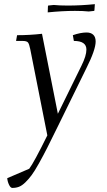

<svg xmlns="http://www.w3.org/2000/svg" viewBox="-20 -610 519 933"><path d="M15.1 255.9 122.1 210Q144.5 180.7 210 47.9L127 -371.1Q122.1 -396 116 -403.6Q109.9 -411.1 88.9 -411.1H58.1L63 -439Q124 -439 184.1 -445.8L261.2 -57.1L376 -291Q399.9 -338.9 399.9 -369.1Q399.9 -411.1 338.9 -411.1L334 -439Q371.6 -452.1 400.9 -452.1Q421.4 -452.1 433.1 -441.2Q444.8 -430.2 444.8 -408.2Q444.8 -368.2 399.9 -278.8L261.2 3.9Q230 67.9 210.2 106.9Q190.4 146 169.4 183.6Q148.4 221.2 134 240.7Q119.6 260.3 103.3 276.1Q86.9 292 72.3 297.6Q57.6 303.2 40 303.2Q31.2 303.2 23.9 287.8Q16.6 272.5 15.1 255.9ZM211.9 -549.8 212.9 -578.1 213.9 -583 241.2 -585.9Q268.1 -583 309.1 -583Q374 -583 440.9 -589.8L439 -562L438 -557.1L411.1 -554.2Q384.3 -557.1 344.2 -557.1Q283.2 -557.1 211.9 -549.8Z"/></svg>

Font: Dihjauti S
Style: Italic
Weight: 400
Italic angle: -9°
Designer: T. Christopher White
Version: Version 3.0.0